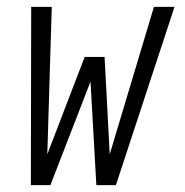

<svg xmlns="http://www.w3.org/2000/svg" viewBox="-20 -540 540 560"><path d="M70 0 71 -520H131L118 -90L227 -374H285L300 -90L429 -520H489L318 0H261L244 -302L127 0Z"/></svg>

Font: Iosevka Light Oblique
Style: Regular
Weight: 300
Italic angle: -9°
Monospace: yes
Designer: Belleve Invis
Foundry: Belleve Invis
Version: Version 32.5.0; ttfautohint (v1.8.4)